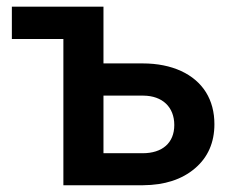

<svg xmlns="http://www.w3.org/2000/svg" viewBox="-20 -548 676 568"><path d="M286.1 -528.3H15.1V-432.6H167.5V0H403.3C467.3 -0.5 518.1 -17.1 556.6 -49.8C595.2 -82.5 614.3 -126.5 614.3 -180.7C614.3 -216.3 606 -248 589.4 -274.9C555.7 -329.1 488.8 -360.4 402.3 -360.4H286.1ZM404.3 -265.1C460.4 -264.6 495.6 -231.4 495.6 -178.2C495.6 -125 460 -94.7 401.9 -94.7H286.1V-265.1Z"/></svg>

Font: Roboto Medium
Style: Regular
Weight: 500
Designer: Google
Version: Version 2.137; 2017